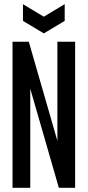

<svg xmlns="http://www.w3.org/2000/svg" viewBox="-20 -900 420 920"><path d="M40 0V-700H118L255 -225V-700H340V0H262L125 -475V0ZM290 -880V-800L190 -740L90 -800V-880L190 -820Z"/></svg>

Font: Tektur Condensed
Style: Regular
Weight: 400
Width: 3
Designer: Adam Jagosz
Foundry: Adam Jagosz
Version: Version 1.005;gftools[0.9.30]